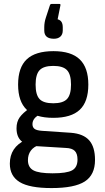

<svg xmlns="http://www.w3.org/2000/svg" viewBox="-20 -760 532 976"><path d="M242 196Q130 196 80 165.5Q30 135 30 72Q30 30 50 0Q70 -30 110 -49L181 -24Q151 -14 136.5 6Q122 26 122 54Q122 91 150 106Q178 121 247 121Q319 121 346.5 106Q374 91 374 51Q374 21 360 7Q346 -7 314 -8L149 -18Q113 -21 88.5 -43Q64 -65 64 -108Q64 -141 80 -163.5Q96 -186 131 -210L187 -180Q166 -171 155.5 -158Q145 -145 145 -129Q145 -113 155.5 -105Q166 -97 193 -95L341 -85Q404 -80 433.5 -46.5Q463 -13 463 53Q463 129 411 162.5Q359 196 242 196ZM251 -161Q159 -161 115.5 -202.5Q72 -244 72 -330Q72 -417 116 -458.5Q160 -500 252 -500Q342 -500 385.5 -458Q429 -416 429 -330Q429 -243 385.5 -202Q342 -161 251 -161ZM251 -235Q300 -235 320.5 -256.5Q341 -278 341 -330Q341 -382 320.5 -403.5Q300 -425 251 -425Q202 -425 181.5 -403.5Q161 -382 161 -330Q161 -278 181 -256.5Q201 -235 251 -235ZM254 -563Q205 -563 205 -605V-622Q205 -634 207 -646Q209 -658 213 -670L234 -734Q236 -740 243 -740H282Q289 -740 287 -732L273 -662Q287 -658 293 -648Q299 -638 299 -621V-605Q299 -585 287 -574Q275 -563 254 -563Z"/></svg>

Font: Sofia Sans Semi Condensed Medium
Style: Regular
Weight: 500
Designer: Botio Nikoltchev, Ani Petrova
Foundry: lettersoup
Version: Version 4.100